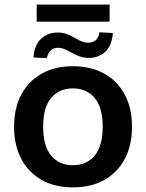

<svg xmlns="http://www.w3.org/2000/svg" viewBox="-20 -802 632 832"><path d="M296.1 10Q218 10 161 -22Q104 -54 72.5 -112.8Q41 -171.7 41 -252.8Q41 -334 72.5 -392.5Q104 -451 161.2 -483Q218.4 -515 296.2 -515Q374 -515 431.5 -483Q489 -451 520.5 -392.4Q552 -333.7 552 -252.9Q552 -172 520.5 -113Q489 -54 431.6 -22Q374.2 10 296.1 10ZM295.9 -86Q355 -86 390 -127.5Q425 -169 425 -253Q425 -337 389.8 -378Q354.7 -419 295.8 -419Q237 -419 202 -378Q167 -337 167 -253Q167 -169 201.9 -127.5Q236.9 -86 295.9 -86ZM139 -708V-782H455V-708ZM183 -550 125 -553Q129 -607 158 -634Q187 -661 231 -661Q250 -661 267.5 -655Q285 -649 305 -637Q323 -627 335.5 -622Q348 -617 360 -617Q383 -617 395 -628Q407 -639 411 -662L469 -659Q465 -605 436.5 -578Q408 -551 364 -551Q345 -551 325.5 -557.5Q306 -564 286 -576Q270 -585 257.5 -590Q245 -595 234 -595Q212 -595 200 -584Q188 -573 183 -550Z"/></svg>

Font: Mulish ExtraLight
Style: Regular
Weight: 200
Designer: Vernon Adams
Foundry: Vernon Adams
Version: Version 3.603